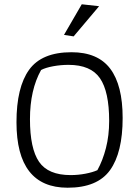

<svg xmlns="http://www.w3.org/2000/svg" viewBox="-20 -868 650 897"><path d="M279 -705 362 -848 443 -839 324 -698ZM57 -297Q57 -460 116 -542Q175 -624 314 -624Q437 -624 495 -547Q553 -470 553 -317Q553 -155 494 -73Q435 9 296 9Q57 9 57 -297ZM435 -73Q460 -118 475 -176.5Q490 -235 490 -303Q490 -440 447 -502.5Q404 -565 300 -565Q264 -565 228.5 -558.5Q193 -552 172 -541Q120 -448 120 -311Q120 -174 162.5 -112Q205 -50 310 -50Q345 -50 379 -56.5Q413 -63 435 -73Z"/></svg>

Font: Athiti
Style: Regular
Weight: 400
Designer: CadsonDemak Team
Foundry: CadsonDemak
Version: Version 1.032